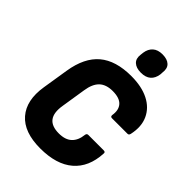

<svg xmlns="http://www.w3.org/2000/svg" viewBox="-255 -999 1124 1124"><g transform="rotate(45 307.0 -437.0)"><path d="M293 11Q158 11 96.5 -60Q35 -131 55 -257L81 -420Q101 -546 172 -606Q243 -666 371 -666Q457 -666 515.5 -636.5Q574 -607 599 -552.5Q624 -498 608 -425Q605 -411 594 -411H465Q452 -411 453 -425Q461 -473 437 -500Q413 -527 356 -527Q302 -527 272.5 -499Q243 -471 234 -411L210 -259Q199 -193 223.5 -160.5Q248 -128 308 -128Q361 -128 389 -154.5Q417 -181 422 -230Q424 -244 436 -244H564Q579 -244 577 -230Q571 -113 498.5 -51Q426 11 293 11ZM396 -719Q357 -719 336.5 -738Q316 -757 321 -793L323 -811Q328 -846 350 -865.5Q372 -885 410 -885Q450 -885 470 -866Q490 -847 485 -811L484 -793Q479 -757 457 -738Q435 -719 396 -719Z"/></g></svg>

Font: Sofia Sans Semi Condensed Black
Style: Italic
Weight: 900
Italic angle: -9°
Version: Version 4.100